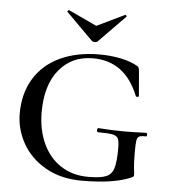

<svg xmlns="http://www.w3.org/2000/svg" viewBox="-49 -686 653 742"><g transform="rotate(5 277.5 -314.5)"><path d="M34 -226Q34 -304 69 -361.5Q104 -419 169 -449.5Q234 -480 322 -480Q365 -480 404 -472Q443 -464 469 -449Q475 -446 476.5 -441.5Q478 -437 479 -427L487 -333Q487 -330 481.5 -329.5Q476 -329 475 -332Q423 -463 298 -463Q216 -463 167 -403.5Q118 -344 118 -239Q118 -171 142.5 -117.5Q167 -64 212.5 -34.5Q258 -5 318 -5Q366 -5 388 -14Q410 -23 417.5 -48Q425 -73 425 -126Q425 -152 420 -162.5Q415 -173 399 -176.5Q383 -180 343 -180Q337 -180 337 -188Q337 -191 338.5 -193.5Q340 -196 342 -196Q394 -192 447 -192Q471 -192 527 -194Q531 -194 531.5 -187Q532 -180 527 -180Q509 -181 501.5 -177Q494 -173 492 -160.5Q490 -148 490 -116Q490 -71 492.5 -53Q495 -35 495 -28Q495 -23 493.5 -21.5Q492 -20 488.5 -18.5Q485 -17 483 -16Q417 12 295 12Q215 12 155.5 -21.5Q96 -55 65 -110Q34 -165 34 -226ZM184 -633Q183 -633 183 -633.5Q183 -634 183 -634Q183 -636 185.5 -638.5Q188 -641 190 -640L299 -589L407 -641Q409 -642 411.5 -638.5Q414 -635 412 -634L310 -530Q306 -526 299 -526Q291 -526 287 -530Z"/></g></svg>

Font: Cormorant SC Medium
Style: Regular
Weight: 500
Designer: Christian Thalmann (Catharsis Fonts)
Version: Version 3.000